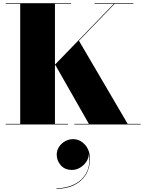

<svg xmlns="http://www.w3.org/2000/svg" viewBox="-20 -770 894 1188"><path d="M172 -217 684.5 -746.5H565V-750H805V-746.5H689.5L177 -217ZM15 0V-3.5H105V-746.5H15V-750H420V-746.5H320V-3.5H400V0ZM440 0V-3.5H530L322 -368.5L467 -520.5L770 -3.5H850V0ZM329.5 398.5V395Q391.5 395 441.2 369.8Q491 344.5 516 296Q541 247.5 529 178H530Q530 207 514.2 230.5Q498.5 254 474.8 267.8Q451 281.5 425.5 281.5Q381.5 281.5 356.2 252.8Q331 224 331 186.5Q331 161 345 139.2Q359 117.5 382.2 104.2Q405.5 91 432.5 91Q474 91 505.2 124.8Q536.5 158.5 536.5 214.5Q536.5 270.5 510.5 311.8Q484.5 353 438 375.8Q391.5 398.5 329.5 398.5Z"/></svg>

Font: Bodoni Moda 48pt Black
Style: Regular
Weight: 900
Designer: Owen Earl
Foundry: indestructible type
Version: Version 2.004